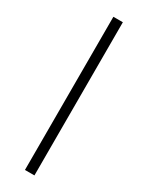

<svg xmlns="http://www.w3.org/2000/svg" viewBox="-233 -789 752 977"><g transform="rotate(30 143.0 -300.0)"><path d="M115.2 -750H170.9V149.9H115.2Z"/></g></svg>

Font: Oakes Grotesk
Style: Italic
Weight: 400
Designer: Samuel Oakes
Foundry: Samuel Oakes
Version: Version 1.0 | wf-rip DC20170320